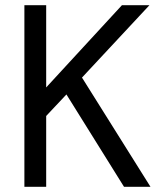

<svg xmlns="http://www.w3.org/2000/svg" viewBox="-20 -720 623 740"><path d="M74 0V-700H158V-383L450 -700H556L296 -421L560 0H458L236 -356L158 -273V0Z"/></svg>

Font: DVN - DM Sans
Style: Regular
Weight: 400
Designer: Colophon Foundry, Jonny Pinhorn
Foundry: Colophon Foundry
Version: Version 4.004;gftools[0.9.30]